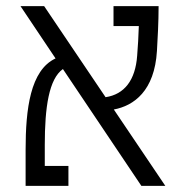

<svg xmlns="http://www.w3.org/2000/svg" viewBox="-20 -606 626 626"><path d="M440.9 0H519L351.1 -249C416.5 -261.2 483.9 -309.6 491.7 -439.9C494.1 -481 497.1 -534.2 497.1 -585.9H350.1V-521H432.6C431.6 -488.3 429.7 -455.1 427.2 -424.3C421.4 -344.7 385.7 -298.3 324.2 -289.1L124 -585.9H46.9L161.1 -415.5C78.6 -377 63.5 -250 63.5 -117.7V0H203.1V-64.9H126V-133.3C126 -256.8 139.6 -348.6 185.1 -380.9Z"/></svg>

Font: Cascadia Code PL Light
Style: Regular
Weight: 300
Monospace: yes
Designer: Aaron Bell
Foundry: Saja Typeworks
Version: Version 2404.023